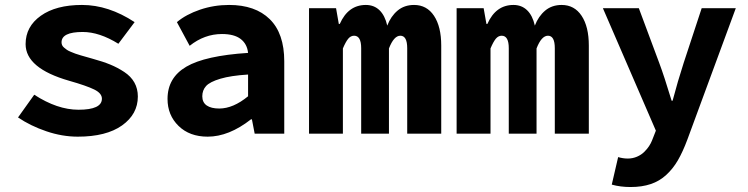

<svg xmlns="http://www.w3.org/2000/svg" viewBox="-20 -543 3038 780"><path d="M295.9 12.2Q232.4 12.2 168 -9.8Q103.5 -31.7 53.2 -65.9L119.1 -158.2Q212.9 -97.2 298.8 -97.2Q394 -97.2 394 -142.1Q394 -164.1 362.8 -179.4Q331.5 -194.8 261.2 -214.8Q84 -265.6 84 -363.8Q84 -435.1 145.8 -479Q207.5 -522.9 313 -522.9Q420.9 -522.9 526.9 -453.1L460.9 -365.2Q383.8 -413.1 315.9 -413.1Q230 -413.1 230 -371.1Q230 -365.2 232.2 -359.9Q234.4 -354.5 240.2 -349.6Q246.1 -344.7 251.5 -340.8Q256.8 -336.9 267.6 -332.5Q278.3 -328.1 285.9 -325.2Q293.5 -322.3 308.1 -318.1Q322.8 -314 331.3 -311.5Q339.8 -309.1 356.9 -304.2Q397.9 -293 427.7 -280.8Q457.5 -268.6 484.6 -250.7Q511.7 -232.9 525.9 -207.8Q540 -182.6 540 -150.9Q540 -79.1 475.8 -33.4Q411.6 12.2 295.9 12.2Z M823.7 12.2Q750 12.2 705.3 -31.5Q660.6 -75.2 660.6 -141.1Q660.6 -227.5 737.1 -272.2Q813.5 -316.9 987.8 -328.1Q983.9 -364.7 957.5 -384.8Q931.2 -404.8 881.8 -404.8Q810.5 -404.8 750.5 -356.9L698.7 -453.1Q735.8 -484.4 792.5 -503.7Q849.1 -522.9 910.6 -522.9Q1017.1 -522.9 1075.9 -465.1Q1134.8 -407.2 1134.8 -293.9V0H1014.6L1003.4 -58.1H999.5Q909.7 12.2 823.7 12.2ZM870.6 -102.1Q927.2 -102.1 987.8 -151.9V-240.2Q917.5 -235.8 875 -223.1Q832.5 -210.4 817.1 -193.4Q801.8 -176.3 801.8 -151.9Q801.8 -127 819.8 -114.5Q837.9 -102.1 870.6 -102.1Z M1235.4 0V-509.8H1345.2L1356.4 -445.8H1360.4Q1394.5 -522.9 1466.3 -522.9Q1499.5 -522.9 1521.7 -501.5Q1543.9 -480 1553.2 -439Q1567.9 -477.1 1595.2 -500Q1622.6 -522.9 1662.1 -522.9Q1713.9 -522.9 1743.2 -478.8Q1772.5 -434.6 1772.5 -357.9V0H1634.3V-347.2Q1634.3 -397.9 1606.4 -397.9Q1580.1 -397.9 1560.1 -346.2V0H1447.3V-347.2Q1447.3 -397.9 1418.5 -397.9Q1404.8 -397.9 1394.5 -385.5Q1384.3 -373 1373 -346.2V0Z M1835 0V-509.8H1944.8L1956.1 -445.8H1960Q1994.1 -522.9 2065.9 -522.9Q2099.1 -522.9 2121.3 -501.5Q2143.6 -480 2152.8 -439Q2167.5 -477.1 2194.8 -500Q2222.2 -522.9 2261.7 -522.9Q2313.5 -522.9 2342.8 -478.8Q2372.1 -434.6 2372.1 -357.9V0H2233.9V-347.2Q2233.9 -397.9 2206.1 -397.9Q2179.7 -397.9 2159.7 -346.2V0H2046.9V-347.2Q2046.9 -397.9 2018.1 -397.9Q2004.4 -397.9 1994.1 -385.5Q1983.9 -373 1972.7 -346.2V0Z M2541.5 216.8Q2500.5 216.8 2465.3 207L2491.2 95.2Q2511.2 101.1 2530.3 101.1Q2550.3 101.1 2567.9 93.5Q2585.4 85.9 2597.4 74Q2609.4 62 2616.7 50.8Q2624 39.6 2628.4 28.8L2644.5 -12.2L2429.2 -509.8H2575.2L2658.2 -287.1Q2677.7 -235.4 2708.5 -133.8H2712.4Q2733.4 -213.4 2757.3 -287.1L2830.6 -509.8H2969.2L2772.5 23.9Q2753.9 73.7 2733.9 108.2Q2713.9 142.6 2686.5 167.7Q2659.2 192.9 2623.5 204.8Q2587.9 216.8 2541.5 216.8Z"/></svg>

Font: Office Code Pro Bold
Style: Regular
Weight: 700
Designer: Nathan Rutzky & Paul D. Hunt
Foundry: Adobe Systems Incorporated
Version: Version 1.004;PS 001.004;hotconv 1.0.70;makeotf.lib2.5.58329